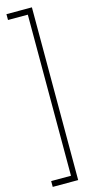

<svg xmlns="http://www.w3.org/2000/svg" viewBox="-144 -775 494 1020"><g transform="rotate(-15 103.0 -265.0)"><path d="M10 178H119V-708H10V-740H150V210H10Z"/></g></svg>

Font: Georama Condensed ExtraLight
Style: Regular
Weight: 200
Width: 3
Designer: Jean-Baptiste Levee
Foundry: Production Type
Version: Version 1.000